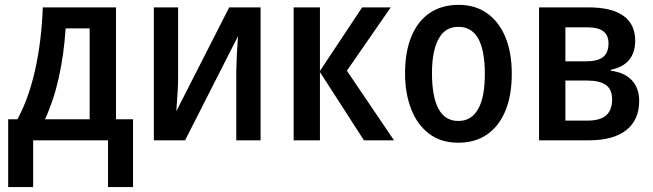

<svg xmlns="http://www.w3.org/2000/svg" viewBox="-20 -570 2654 780"><path d="M13.2 189.9V-85.4H50.8Q96.7 -169.4 122.8 -286.4Q148.9 -403.3 153.8 -540H451.2V-85.4H520.5V189.9H418.9V0H114.7V189.9ZM162.6 -85.4H344.2V-454.6H246.6Q243.2 -401.4 236.1 -350.6Q229 -299.8 218.5 -252.9Q208 -206.1 193.8 -163.8Q179.7 -121.6 162.6 -85.4Z M605 0V-540H703.6V-258.8Q703.6 -231.4 701.7 -197.3Q699.7 -163.1 696.3 -118.2L911.1 -540H1038.6V0H939.9V-281.2Q940.4 -313 942.1 -346.7Q943.8 -380.4 946.8 -422.9L731.9 0Z M1172.9 0V-540H1279.8V-281.7L1451.2 -540H1567.4L1389.2 -282.7L1580.6 0H1458.5L1279.8 -277.3V0Z M1841.8 9.8Q1770.5 9.8 1722.2 -27.6Q1673.8 -64.9 1649.7 -128.7Q1625.5 -192.4 1625.5 -271Q1625.5 -359.9 1651.4 -422.1Q1677.2 -484.4 1725.8 -517.3Q1774.4 -550.3 1843.3 -550.3Q1910.2 -550.3 1958.5 -516.4Q2006.8 -482.4 2033 -419.7Q2059.1 -356.9 2059.1 -270.5Q2059.1 -182.1 2033 -119.4Q2006.8 -56.6 1958.3 -23.4Q1909.7 9.8 1841.8 9.8ZM1842.3 -78.6Q1896.5 -78.6 1923.3 -128.9Q1937 -153.3 1943.4 -189Q1949.7 -224.6 1949.7 -272Q1949.7 -317.4 1942.6 -355Q1935.5 -392.6 1920.4 -417.5Q1893.6 -460.9 1842.3 -460.9Q1816.4 -460.9 1796.9 -450Q1777.3 -439 1764.2 -416Q1750 -393.1 1742.4 -356.9Q1734.9 -320.8 1734.9 -271.5Q1734.9 -224.6 1741.5 -189Q1748 -153.3 1760.7 -129.4Q1787.1 -78.6 1842.3 -78.6Z M2169.9 0V-540H2370.1Q2465.3 -540 2512.9 -505.6Q2560.5 -471.2 2560.5 -404.3Q2560.5 -356.4 2535.6 -326.4Q2510.7 -296.4 2461.4 -286.6V-282.7Q2517.6 -275.4 2547.1 -243.7Q2576.7 -211.9 2576.7 -160.2Q2576.7 -82.5 2524.2 -41.3Q2471.7 0 2372.6 0ZM2276.9 -80.1H2368.2Q2418 -80.1 2442.4 -101.3Q2466.8 -122.6 2466.8 -166.5Q2466.8 -206.5 2441.7 -224.6Q2416.5 -242.7 2366.7 -242.7H2276.9ZM2276.9 -320.8H2360.4Q2408.2 -320.8 2430.2 -338.4Q2452.1 -356 2452.1 -394Q2452.1 -427.2 2430.7 -443.1Q2409.2 -459 2367.2 -459H2276.9Z"/></svg>

Font: Open Sans
Style: Regular
Weight: 600
Width: 3
Foundry: Ascender Corporation
Version: Version 1.000